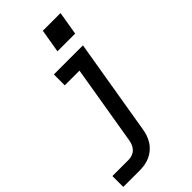

<svg xmlns="http://www.w3.org/2000/svg" viewBox="-306 -811 1097 1097"><g transform="rotate(-45 242.5 -263.0)"><path d="M-15 215V127H117Q132 127 147.5 121Q163 115 174 103Q185 91 190.5 76Q196 61 198 46L278 -432H159V-520H394L297 60Q294 81 287 101.5Q280 122 268 141Q256 160 238.5 175Q221 190 200.5 199Q180 208 159 211.5Q138 215 117 215ZM267 -599 291 -741H434L410 -599Z"/></g></svg>

Font: Iosevka SS04 Semibold Oblique
Style: Regular
Weight: 600
Italic angle: -9°
Monospace: yes
Designer: Belleve Invis
Foundry: Belleve Invis
Version: Version 19.0.0; ttfautohint (v1.8.4)